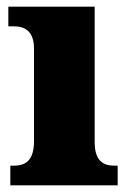

<svg xmlns="http://www.w3.org/2000/svg" viewBox="-20 -556 393 576"><path d="M11 0H333V-59H323C288 -59 264 -75 264 -130V-536H5V-477H22C56 -477 82 -461 82 -410V-133C82 -76 58 -59 22 -59H11Z"/></svg>

Font: Noto Serif Ethiopic SemiCondensed Black
Style: Regular
Weight: 900
Width: 4
Designer: Monotype Design Team
Foundry: Monotype Imaging Inc.
Version: Version 2.102